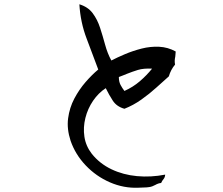

<svg xmlns="http://www.w3.org/2000/svg" viewBox="-20 -810 1040 895"><path d="M799 -570Q799 -563 798 -557Q797 -551 797 -546Q795 -537 794.5 -528.5Q794 -520 796 -509Q776 -485 767 -454Q741 -431 708.5 -401.5Q676 -372 638.5 -345.5Q601 -319 560 -303Q524 -313 506 -340.5Q488 -368 473 -399Q439 -377 414 -340.5Q389 -304 378 -260Q367 -216 373.5 -172.5Q380 -129 408 -93Q445 -47 499.5 -21Q554 5 618.5 11Q683 17 750 4Q749 17 742.5 24.5Q736 32 731 43Q718 44 704 52Q690 60 676 62Q664 64 650.5 64Q637 64 625 65Q557 68 492.5 40Q428 12 379.5 -39Q331 -90 309 -154Q291 -209 297.5 -258.5Q304 -308 326.5 -350.5Q349 -393 379 -427.5Q409 -462 438 -486Q412 -556 383.5 -631Q355 -706 350 -790Q390 -778 412 -748.5Q434 -719 446.5 -680.5Q459 -642 470 -601.5Q481 -561 499 -528Q526 -542 562.5 -557.5Q599 -573 640 -583.5Q681 -594 722 -592Q763 -590 799 -570ZM689 -490Q649 -492 623 -484Q597 -476 572 -466Q563 -462 553.5 -458.5Q544 -455 534 -451Q534 -429 542 -414Q550 -399 560 -386Q600 -404 631.5 -431Q663 -458 689 -490Z"/></svg>

Font: Yuji Mai
Style: Regular
Weight: 400
Designer: Kataoka Yuji
Foundry: Kinuta Font Factory
Version: Version 3.002